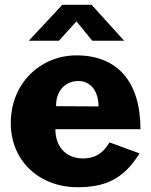

<svg xmlns="http://www.w3.org/2000/svg" viewBox="-20 -771 628 801"><path d="M211 -232H566C566 -430 470 -540 299 -540C152 -540 25 -427 25 -257C25 -99 145 10 303 10C416 10 494 -21 562 -131L437 -177C407 -127 372 -110 326 -110C261 -110 211 -153 211 -232ZM391 -327 214 -328C213 -394 254 -433 307 -433C358 -433 391 -391 391 -327ZM365 -601H498L362 -751H240L100 -601H226L299 -682Z"/></svg>

Font: Bisquit Text
Style: Bold
Weight: 800
Version: Version 1.004;Glyphs 3.2.3 (3260)